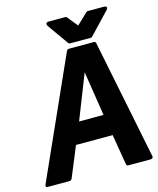

<svg xmlns="http://www.w3.org/2000/svg" viewBox="-139 -919 836 1017"><g transform="rotate(-15 279.0 -410.5)"><path d="M418 -692C422 -692 425 -693 428 -696L538 -812C556 -831 531 -833 531 -833H441C438 -833 435 -832 432 -829L372 -772L326 -829C324 -831 321 -833 317 -833H227C202 -833 215 -812 215 -812L297 -696C299 -693 302 -692 306 -692ZM245 -280 341 -524 379 -280ZM426 3C427 8 430 12 436 12H558C577 12 572 -4 572 -4L440 -658C439 -663 435 -666 429 -666H293C288 -666 282 -663 280 -658L-13 -4C-21 14 -4 12 -4 12H114C119 12 126 8 128 3L197 -164H398Z"/></g></svg>

Font: Falling Sky
Style: BdObl
Weight: 700
Designer: Paul D. Hunt
Foundry: Adobe Systems Incorporated
Version: Version 1.02